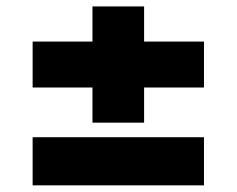

<svg xmlns="http://www.w3.org/2000/svg" viewBox="-20 -594 731 592"><path d="M80.6 -22.5V-170.9H608.9V-22.5ZM80.6 -324.2V-465.8H608.9V-324.2ZM265.1 -215.8V-574.2H424.3V-215.8Z"/></svg>

Font: Inter 17pt Black
Style: Regular
Weight: 900
Version: Version 4.001;git-66647c0bb